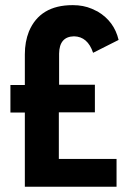

<svg xmlns="http://www.w3.org/2000/svg" viewBox="-20 -708 489 728"><path d="M19.5 -281.2H74.2V0H421.9V-105.5H203.1V-282.2H339.8V-386.7H204.1V-504.9Q205.1 -569.3 260.7 -570.3Q312.5 -569.3 333 -507.8L429.7 -556.6Q413.1 -627 350.6 -664.1Q338.9 -669.9 328.1 -674.8Q295.9 -688.5 256.8 -688.5H254.9Q131.8 -688.5 89.8 -588.9Q74.2 -549.8 74.2 -502V-385.7H19.5Z"/></svg>

Font: Post No Bills Colombo ExtraBold
Style: Regular
Weight: 800
Designer: Kosala Senevirathne, Siva Puranthara, Lasantha Premarathna, Tharique Azeez
Foundry: Mooniak
Version: Version 1.220 ; ttfautohint (v1.6)